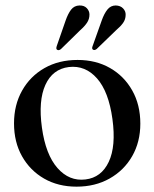

<svg xmlns="http://www.w3.org/2000/svg" viewBox="-20 -688 578 719"><path d="M270.5 -463.5Q339.5 -463.5 392.2 -433.2Q445 -403 475.2 -349.2Q505.5 -295.5 505.5 -225Q505.5 -156.5 475 -103.2Q444.5 -50 390.5 -19.5Q336.5 11 266.5 11Q198 11 145.2 -19.2Q92.5 -49.5 62.5 -102.8Q32.5 -156 32.5 -226Q32.5 -295 62.8 -348.8Q93 -402.5 146.5 -433Q200 -463.5 270.5 -463.5ZM300 -16Q359.5 -23 387.2 -81.8Q415 -140.5 401 -242.5Q387 -345 343.2 -394.5Q299.5 -444 238 -437Q177 -429.5 150 -370.2Q123 -311 137 -210Q151 -109 195.2 -58.8Q239.5 -8.5 300 -16ZM225.5 -610.5Q234.5 -636.5 246.2 -651.8Q258 -667 277.5 -667.5Q295 -668 305 -657.5Q315 -647 315 -633.5Q315 -616.5 305.8 -602.8Q296.5 -589 281 -575.5L208 -504Q199.5 -497.5 193.5 -502Q189 -505 192.5 -515.5ZM361 -611.5Q370 -637 382.2 -652.2Q394.5 -667.5 413.5 -667.5Q431 -667 441 -656.5Q451 -646 450.5 -632.5Q450.5 -615.5 440.8 -602Q431 -588.5 415.5 -575.5L342 -504.5Q333.5 -498 327.5 -502.5Q323 -506.5 327 -516Z"/></svg>

Font: Fraunces 72pt
Style: Regular
Weight: 400
Version: Version 1.000;[0bf87f6ff]